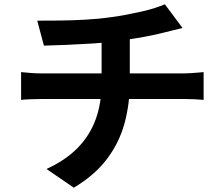

<svg xmlns="http://www.w3.org/2000/svg" viewBox="-20 -814 1040 892"><path d="M153 -718Q191 -718 250 -718.5Q309 -719 374 -722.5Q439 -726 494 -734Q532 -739 568.5 -746Q605 -753 638.5 -760.5Q672 -768 699.5 -777Q727 -786 746 -794L828 -684Q802 -678 783 -673Q764 -668 751 -665Q720 -657 684 -649.5Q648 -642 610 -636Q572 -630 533 -624Q476 -616 412 -612Q348 -608 288 -605.5Q228 -603 184 -602ZM196 -29Q284 -69 340.5 -126.5Q397 -184 424.5 -259.5Q452 -335 452 -429Q452 -429 452 -451.5Q452 -474 452 -519.5Q452 -565 452 -635L583 -650Q583 -624 583 -594.5Q583 -565 583 -536Q583 -507 583 -483.5Q583 -460 583 -445.5Q583 -431 583 -431Q583 -331 558.5 -241Q534 -151 477 -75.5Q420 0 323 58ZM78 -479Q99 -477 123 -475Q147 -473 170 -473Q184 -473 223 -473Q262 -473 317.5 -473Q373 -473 437 -473Q501 -473 565 -473Q629 -473 685 -473Q741 -473 781 -473Q821 -473 835 -473Q846 -473 863 -474Q880 -475 897.5 -476.5Q915 -478 926 -479V-350Q906 -352 882.5 -353Q859 -354 838 -354Q824 -354 784.5 -354Q745 -354 688.5 -354Q632 -354 567.5 -354Q503 -354 438.5 -354Q374 -354 318 -354Q262 -354 223 -354Q184 -354 172 -354Q149 -354 123 -353Q97 -352 78 -350Z"/></svg>

Font: Farlight84_Sys_V01
Style: Bold
Weight: 700
Designer: Monotype Design Team, Nadine Chahine and Nizar Qandah
Foundry: Monotype Imaging Inc.
Version: Version 2.004;October 31, 2024;FontCreator 14.0.0.2814 64-bi